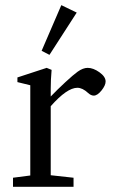

<svg xmlns="http://www.w3.org/2000/svg" viewBox="-20 -723 438 743"><path d="M171.4 -510.7 141.1 -526.4 217.3 -703.1 276.9 -674.3ZM30.3 0V-35.2L97.2 -43.9V-393.1L47.4 -405.3V-423.3L160.6 -460.4L179.7 -452.6Q176.3 -414.1 176.3 -379.9V-349.6Q202.1 -376.5 232.9 -405Q263.7 -433.6 280.8 -445.8Q301.3 -460.4 319.3 -460.4Q340.8 -460.4 364.7 -443.4Q388.7 -426.3 388.7 -407.7Q388.7 -392.6 372.8 -372.8Q356.9 -353 342.8 -353Q332 -353 320.8 -363.3Q299.3 -383.3 279.3 -383.3Q239.3 -383.3 176.3 -312V-44.9L264.6 -35.2V0Z"/></svg>

Font: Elstob 8pt
Style: Regular
Weight: 400
Designer: Peter S. Baker
Version: Version 1.015